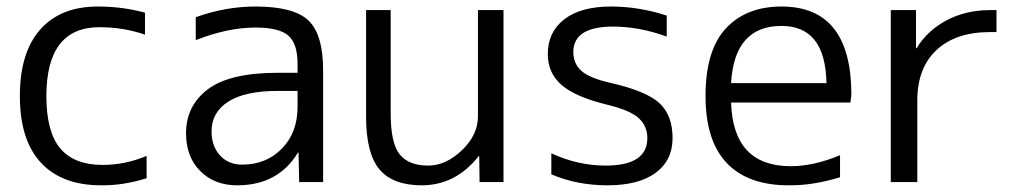

<svg xmlns="http://www.w3.org/2000/svg" viewBox="-20 -550 3085 580"><path d="M280.3 -467.8Q120.1 -467.8 120.1 -259.8Q120.1 -151.4 162.1 -101.6Q204.1 -51.8 290 -51.8Q358.4 -51.8 422.9 -79.1V-11.7Q352.5 10.7 285.2 9.8Q167 9.8 103.5 -58.6Q40 -127 40 -259.8Q40 -391.6 101.6 -460.9Q163.1 -530.3 275.4 -530.3Q350.6 -530.3 418 -511.7V-445.3Q353.5 -467.8 280.3 -467.8Z M878.9 -330.1V-357.4Q878.9 -418 851.1 -442.4Q823.2 -466.8 752 -466.8Q668 -466.8 571.3 -428.7V-498Q661.1 -530.3 752 -530.3Q867.2 -530.3 911.6 -488.3Q956.1 -446.3 956.1 -336.9V0H883.8L881.8 -88.9H879.9Q820.3 9.8 696.3 9.8Q627.9 9.8 585 -33.2Q542 -76.2 542 -147.5Q542 -230.5 607.9 -280.3Q673.8 -330.1 819.3 -330.1ZM878.9 -275.4H819.3Q720.7 -275.4 669.9 -243.2Q619.1 -210.9 619.1 -153.3Q619.1 -108.4 644.5 -80.6Q669.9 -52.7 711.9 -52.7Q784.2 -52.7 831.5 -101.1Q878.9 -149.4 878.9 -227.5Z M1085.9 -519.5H1160.2V-207Q1160.2 -117.2 1187.5 -83.5Q1214.8 -49.8 1273.4 -49.8Q1327.1 -49.8 1375.5 -96.2Q1423.8 -142.6 1423.8 -198.2V-519.5H1501V0H1428.7L1427.7 -78.1H1425.8Q1356.4 9.8 1253.9 9.8Q1167 9.8 1126.5 -38.1Q1085.9 -85.9 1085.9 -197.3Z M1832 -469.7Q1711.9 -469.7 1711.9 -392.6Q1711.9 -358.4 1735.8 -336.4Q1759.8 -314.5 1823.2 -299.8Q1931.6 -275.4 1971.7 -238.8Q2011.7 -202.1 2011.7 -132.8Q2011.7 -65.4 1960.4 -27.8Q1909.2 9.8 1815.4 9.8Q1722.7 9.8 1645.5 -23.4V-86.9Q1725.6 -49.8 1809.6 -49.8Q1935.5 -49.8 1935.5 -132.8Q1935.5 -168.9 1909.7 -192.9Q1883.8 -216.8 1815.4 -233.4Q1718.8 -256.8 1676.8 -293Q1634.8 -329.1 1634.8 -386.7Q1634.8 -453.1 1684.6 -491.7Q1734.4 -530.3 1826.2 -530.3Q1910.2 -530.3 1994.1 -502.9V-439.5Q1911.1 -469.7 1832 -469.7Z M2188.5 -240.2Q2194.3 -47.9 2369.1 -47.9Q2437.5 -47.9 2517.6 -81.1V-14.6Q2435.5 10.7 2362.3 9.8Q2239.3 9.8 2175.3 -57.6Q2111.3 -125 2111.3 -259.8Q2111.3 -398.4 2172.9 -464.4Q2234.4 -530.3 2340.8 -530.3Q2550.8 -530.3 2551.8 -266.6Q2551.8 -257.8 2548.8 -240.2ZM2188.5 -298.8H2476.6Q2473.6 -471.7 2340.8 -471.7Q2198.2 -471.7 2188.5 -298.8Z M2670.9 -519.5H2747.1V-404.3H2749Q2780.3 -457 2838.9 -488.3Q2897.5 -519.5 2970.7 -519.5H2990.2V-453.1H2970.7Q2867.2 -453.1 2809.1 -398.9Q2751 -344.7 2751 -246.1V0H2670.9Z"/></svg>

Font: Mgen+ 1c regular
Style: Regular
Weight: 400
Designer: [Source Han Sans]
Ryoko NISHIZUKA  (kana & ideographs); Paul D. Hunt (Latin, Greek & Cyrillic); Wenlong ZHANG  (bopomofo
Version: Version 1.059.20150602